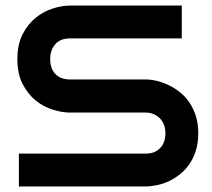

<svg xmlns="http://www.w3.org/2000/svg" viewBox="-20 -672 764 692"><path d="M694.6 -191.6Q694.6 -156.4 685.6 -128.5Q676.7 -100.5 661.9 -79.5Q647 -58.4 627.5 -43.1Q607.9 -27.7 587.4 -18.3Q566.8 -8.9 545 -4.5Q523.3 0 504.5 0H48V-118.3H504.5Q538.1 -118.3 557.2 -138.4Q576.2 -158.4 576.2 -191.6Q576.2 -208.4 571 -222Q565.8 -235.6 556.4 -245.3Q547 -255 533.7 -260.6Q520.3 -266.3 504.5 -266.3H232.7Q204 -266.3 170.8 -276.5Q137.6 -286.6 109.2 -309.4Q80.7 -332.2 61.6 -369.1Q42.6 -405.9 42.6 -458.9Q42.6 -511.9 61.6 -548.8Q80.7 -585.6 109.2 -608.4Q137.6 -631.2 170.8 -641.6Q204 -652 232.7 -652H635.1V-533.7H232.7Q198 -533.7 179.5 -512.9Q160.9 -492.1 160.9 -458.9Q160.9 -425.2 179.5 -405.4Q198 -385.6 232.7 -385.6H504.5H505.4Q524.3 -385.6 545.5 -380.4Q566.8 -375.2 587.6 -365.3Q608.4 -355.4 627.7 -340.3Q647 -325.2 661.9 -303.7Q676.7 -282.2 685.6 -254.7Q694.6 -227.2 694.6 -191.6Z"/></svg>

Font: AKL FREE 001
Style: Regular
Weight: 400
Designer: AKL
Foundry: AKL
Version: Version 1.00;August 10, 2024;FontCreator 13.0.0.2630 64-bit